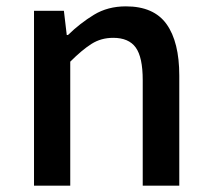

<svg xmlns="http://www.w3.org/2000/svg" viewBox="-20 -584 664 604"><path d="M181 -550 190 -474H194Q232 -511 275.5 -537.5Q319 -564 376 -564Q464 -564 504 -508Q544 -452 544 -346V0H429V-332Q429 -404 407 -434.5Q385 -465 336 -465Q298 -465 268 -446Q238 -427 201 -390V0H87V-550Z"/></svg>

Font: Kinto Sans Med
Style: Regular
Weight: 500
Designer: Authors: Ryoko NISHIZUKA  (kana & ideographs); Paul D. Hunt (Latin, Greek & Cyrillic); Wenlong ZHANG  (bopomofo); Sandol
Foundry: Adobe Systems Incorporated, ookami Inc.
Version: Version 0.001